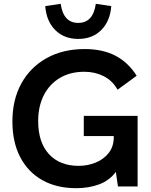

<svg xmlns="http://www.w3.org/2000/svg" viewBox="-20 -977 792 1006"><path d="M419 -370H701V0H598L587 -76Q552 -30 498 -10.5Q444 9 379 9Q277 9 202 -33Q127 -75 86 -153.5Q45 -232 45 -341Q45 -454 91.5 -539Q138 -624 223.5 -672Q309 -720 424 -720Q518 -720 585 -685Q652 -650 696 -580L596 -507Q569 -555 523 -578Q477 -601 422 -601Q348 -601 293.5 -568.5Q239 -536 209.5 -478Q180 -420 180 -343Q180 -231 236.5 -169.5Q293 -108 392 -108Q439 -108 481 -125Q523 -142 549.5 -175.5Q576 -209 576 -258V-264H419ZM482 -957 563 -945Q557 -866 510.5 -819.5Q464 -773 390 -773Q316 -773 269.5 -819.5Q223 -866 217 -945L298 -957Q312 -857 390 -857Q468 -857 482 -957Z"/></svg>

Font: Livvic SemiBold
Style: Regular
Weight: 600
Designer: Jacques Le Bailly, Baron von Fonthausen
Version: Version 1.001; ttfautohint (v1.8.2)